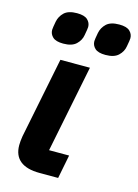

<svg xmlns="http://www.w3.org/2000/svg" viewBox="-115 -815 634 879"><g transform="rotate(15 202.0 -375.5)"><path d="M272 -112 250 0H162Q101 0 70 -25Q39 -50 39 -99Q39 -107 40 -119Q41 -131 43 -142L120 -525H260L177 -112ZM313 -600Q278 -600 263 -614Q248 -628 248 -648Q248 -653 249.5 -662Q251 -671 254 -688Q259 -714 278.5 -732.5Q298 -751 339 -751Q374 -751 389 -737Q404 -723 404 -703Q404 -698 402.5 -689Q401 -680 398 -663Q394 -638 374 -619Q354 -600 313 -600ZM113 -600Q78 -600 63 -614Q48 -628 48 -648Q48 -653 49.5 -662Q51 -671 54 -688Q59 -714 78.5 -732.5Q98 -751 139 -751Q174 -751 189 -737Q204 -723 204 -703Q204 -698 202.5 -689Q201 -680 198 -663Q194 -638 174 -619Q154 -600 113 -600Z"/></g></svg>

Font: IBM Plex Sans
Style: Bold Italic
Weight: 700
Italic angle: -11.31°
Designer: Mike Abbink, Paul van der Laan, Pieter van Rosmalen
Foundry: Bold Monday
Version: Version 3.201